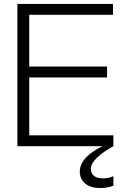

<svg xmlns="http://www.w3.org/2000/svg" viewBox="-20 -740 626 972"><path d="M68 0H499C438 30 384 72 384 128C384 182 426 212 487 212C509 212 532 209 554 200V152C536 160 519 163 500 163C465 163 440 148 440 114C440 80 482 40 554 0V-55H128V-348H522V-403H128V-665H552V-720H68Z"/></svg>

Font: Aspekta 250
Style: Regular
Weight: 250
Designer: Ivo Dolenc
Version: Version 2.000